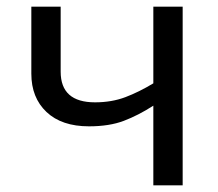

<svg xmlns="http://www.w3.org/2000/svg" viewBox="-20 -556 653 576"><path d="M162 -341Q162 -249 265 -249Q315 -249 356 -264.5Q397 -280 440 -306V-536H528V0H440V-239Q395 -210 351.5 -193.5Q308 -177 247 -177Q165 -177 119.5 -220Q74 -263 74 -335V-536H162Z"/></svg>

Font: TSCustom
Style: Regular
Weight: 400
Designer: Monotype Design Team
Foundry: Monotype Imaging Inc.
Version: Version 2.004; ttfautohint (v1.8.3) -l 8 -r 50 -G 200 -x 14 